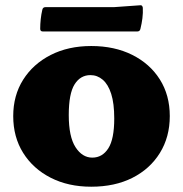

<svg xmlns="http://www.w3.org/2000/svg" viewBox="-20 -690 692 726"><path d="M325 16Q238 16 171.5 -18Q105 -52 67.5 -112Q30 -172 30 -251Q30 -329 67.5 -388.5Q105 -448 171.5 -482Q238 -516 325 -516Q413 -516 480 -482.5Q547 -449 584.5 -389.5Q622 -330 622 -251Q622 -172 584.5 -111.5Q547 -51 480.5 -17.5Q414 16 325 16ZM329 -94Q367 -94 389.5 -129Q412 -164 412 -242Q412 -299 400.5 -335Q389 -371 368.5 -388.5Q348 -406 322 -406Q284 -406 262 -371Q240 -336 240 -255Q240 -173 265.5 -133.5Q291 -94 329 -94ZM140 -653Q142 -663 152 -663H411L509 -670Q518 -672 520 -661Q521 -641 518.5 -621Q516 -601 511 -581Q509 -571 499 -571H142Q132 -571 132 -581Q132 -599 134 -617.5Q136 -636 140 -653Z"/></svg>

Font: Hahmlet Black
Style: Regular
Weight: 900
Version: Version 1.002